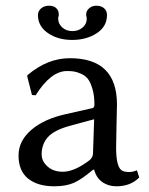

<svg xmlns="http://www.w3.org/2000/svg" viewBox="-20 -643 521 673"><path d="M355 -590Q355 -550 319 -526.5Q283 -503 233 -503Q183 -503 148 -527Q113 -551 113 -590Q113 -604 124 -613.5Q135 -623 152 -623Q168 -623 177 -614.5Q186 -606 186 -593Q186 -588 185 -585Q184 -582 184 -577Q184 -560 198 -547Q212 -534 234 -534Q255 -534 269.5 -546.5Q284 -559 284 -576Q284 -582 283 -585Q282 -587 282 -592Q282 -605 292.5 -614Q303 -623 317 -623Q335 -623 345 -614Q355 -605 355 -590ZM310 -225 225 -202Q170 -187 148 -162.5Q126 -138 126 -102Q126 -78 146.5 -59.5Q167 -41 200 -41Q240 -41 292 -80Q306 -90 306 -106ZM310 -48H306Q266 -14 238.5 -2Q211 10 170 10Q112 10 78.5 -17Q45 -44 45 -98Q45 -149 89.5 -187.5Q134 -226 211 -243L304 -264Q311 -266 311 -276Q311 -308 304 -331.5Q297 -355 288 -366.5Q279 -378 264 -384.5Q249 -391 239 -392.5Q229 -394 215 -394Q158 -394 105 -309L92 -310L75 -377L78 -381Q147 -439 225 -439Q390 -439 390 -277Q390 -274 388.5 -208.5Q387 -143 387 -126Q387 -63 404 -48Q412 -40 433 -40Q445 -40 460 -46L468 -21Q438 10 388 10Q360 10 339 -4.5Q318 -19 310 -48Z"/></svg>

Font: Libertinus Sans
Style: Regular
Weight: 400
Designer: Philipp H. Poll
Foundry: Khaled Hosny
Version: Version 6.1